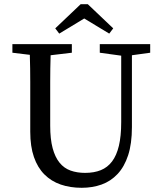

<svg xmlns="http://www.w3.org/2000/svg" viewBox="-20 -879 769 914"><path d="M695 -628 608 -616V-274Q608 -195 590 -140Q572 -85 539.5 -50.5Q507 -16 463.5 -0.5Q420 15 369 15Q314 15 269 -0.5Q224 -16 191.5 -48.5Q159 -81 141.5 -131.5Q124 -182 124 -252V-359Q124 -424 124 -488.5Q124 -553 122 -618L39 -628V-669H322V-628L221 -616Q219 -553 219 -489Q219 -425 219 -359V-281Q219 -217 230.5 -174Q242 -131 263.5 -104.5Q285 -78 316 -67Q347 -56 385 -56Q428 -56 460 -69Q492 -82 513.5 -110.5Q535 -139 546 -185Q557 -231 557 -298V-614L455 -628V-669H695ZM500 -719 381 -791 262 -719 243 -744 364 -859H398L519 -744Z"/></svg>

Font: SourceSerifPro
Style: Book
Weight: 400
Designer: Frank Grießhammer
Foundry: Adobe Systems Incorporated
Version: Version 1.014;PS Version 1.0;hotconv 1.0.73;makeotf.lib2.5.5